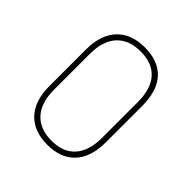

<svg xmlns="http://www.w3.org/2000/svg" viewBox="-145 -584 689 689"><g transform="rotate(45 199.5 -239.5)"><path d="M200 8Q131 8 93.5 -32Q56 -72 56 -147V-332Q56 -407 94 -447Q132 -487 200 -487Q269 -487 305.5 -447.5Q342 -408 342 -332V-147Q342 -72 305 -32Q268 8 200 8ZM200 -13Q259 -13 290 -48Q321 -83 321 -149V-330Q321 -397 290 -431.5Q259 -466 200 -466Q141 -466 109 -431.5Q77 -397 77 -330V-149Q77 -83 109 -48Q141 -13 200 -13Z"/></g></svg>

Font: Sofia Sans Condensed Thin
Style: Regular
Weight: 250
Version: Version 4.100